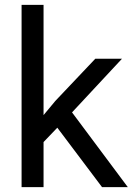

<svg xmlns="http://www.w3.org/2000/svg" viewBox="-20 -770 547 790"><path d="M215.8 -244.6 159.2 -185.5V0H68.8V-750H159.2V-296.4L207.5 -354.5L372.1 -528.3H481.9L276.4 -307.6L505.9 0H399.9Z"/></svg>

Font: Vazir
Style: Regular
Weight: 400
Designer: Saber Rastikerdar
Foundry: Saber Rastikerdar
Version: Version 30.0.0